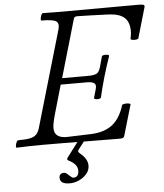

<svg xmlns="http://www.w3.org/2000/svg" viewBox="-58 -718 832 976"><g transform="rotate(-5 357.5 -230.0)"><path d="M6 3Q1 3 2 -6Q3 -15 7 -24.5Q11 -34 16 -34Q55 -34 76.5 -38.5Q98 -43 109.5 -55Q121 -67 127 -90L269 -577Q278 -608 261.5 -619Q245 -630 187 -630Q183 -630 184 -639.5Q185 -649 189 -658Q193 -667 197 -667Q230 -666 264 -666Q298 -666 332 -666Q419 -666 506.5 -666.5Q594 -667 681 -667Q703 -667 710 -664.5Q717 -662 715 -653L670 -498Q669 -493 658.5 -491.5Q648 -490 638.5 -492Q629 -494 630 -498Q631 -506 633 -515.5Q635 -525 635 -535Q635 -583 610.5 -605.5Q586 -628 531 -631Q474 -633 432 -634.5Q390 -636 370 -636Q355 -636 352 -625L266 -329H398Q425 -329 440 -335Q455 -341 463 -370L477 -421Q478 -426 487 -427.5Q496 -429 505 -427.5Q514 -426 514 -421Q505 -395 497 -370Q489 -345 481 -318Q472 -286 465.5 -261.5Q459 -237 454 -214Q452 -209 443 -207.5Q434 -206 426 -208Q418 -210 419 -215L431 -257Q438 -280 427.5 -288.5Q417 -297 389 -297H256L214 -151Q200 -102 200 -80Q200 -29 263 -29L385 -33Q454 -35 495.5 -66.5Q537 -98 558 -166Q560 -170 570.5 -171.5Q581 -173 591 -171.5Q601 -170 601 -166L555 -9Q553 -2 548 0.5Q543 3 531 3Q438 3 338.5 1.5Q239 0 137 0Q72 0 6 3ZM259 207Q209 207 209 175Q209 151 234 151Q244 151 258 166Q273 180 279 180Q307 180 307 146Q307 113 262 91Q252 86 258 77L316 0H349L319 39Q309 50 324 61Q361 91 361 125Q361 149 345 167.5Q329 186 305.5 196.5Q282 207 259 207Z"/></g></svg>

Font: Junicode SmExp
Style: Italic
Weight: 400
Width: 6
Italic angle: -11°
Designer: Peter S. Baker
Version: Version 2.205; ttfautohint (v1.8.4)